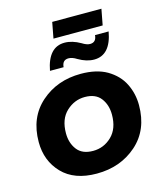

<svg xmlns="http://www.w3.org/2000/svg" viewBox="-125 -949 890 1048"><g transform="rotate(-15 319.5 -425.5)"><path d="M531 -767H253L270 -857H548ZM439 -599Q396 -599 350 -626Q325 -642 304 -642Q269 -642 266 -602H189Q213 -730 305 -730Q348 -730 395 -703Q420 -687 439 -687Q474 -687 477 -727H554Q531 -599 439 -599ZM292 6Q165 6 97 -65Q29 -136 29 -242Q29 -381 121 -462Q213 -543 347 -543Q435 -543 493.5 -509.5Q554.5 -473.5 582.2 -417.2Q610 -361 610 -296Q610 -156 518 -75Q426 6 292 6ZM304 -119Q365 -119 409.5 -162Q454 -205 454 -284Q454 -339 425 -377Q396 -415 335 -415Q276 -415 230.5 -372.5Q185 -330 185 -250Q185 -195 214 -157Q243 -119 304 -119Z"/></g></svg>

Font: Argentum Sans SemiBold
Style: Italic
Weight: 600
Italic angle: -11°
Designer: Julieta Ulanovsky (font), Cristiano Sobral (main changes and remaster)
Foundry: Julieta Ulanovsky (font), Cristiano Sobral (main changes and remaster)
Version: Version 2.007;June 15, 2022;FontCreator 14.0.0.2814 64-bit; 